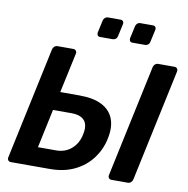

<svg xmlns="http://www.w3.org/2000/svg" viewBox="-96 -1005 1078 1099"><g transform="rotate(10 443.5 -456.0)"><path d="M39 0Q29 0 23.5 -7Q18 -14 20 -24L159 -676Q161 -686 169 -693Q177 -700 187 -700H278Q289 -700 294.5 -693Q300 -686 298 -676L248 -444H360Q442 -444 491.5 -418Q541 -392 559 -343.5Q577 -295 562 -227Q549 -164 510 -112Q471 -60 409.5 -30Q348 0 265 0ZM177 -111H282Q336 -111 372.5 -143.5Q409 -176 419 -228Q431 -282 408.5 -309Q386 -336 331 -336H225ZM624 0Q614 0 608.5 -7Q603 -14 605 -24L744 -676Q746 -686 754 -693Q762 -700 772 -700H866Q877 -700 882.5 -693Q888 -686 886 -676L747 -24Q745 -14 737 -7Q729 0 718 0ZM606 -794Q596 -794 591.5 -800Q587 -806 588 -816L604 -889Q606 -899 613.5 -905.5Q621 -912 631 -912H704Q714 -912 719 -905.5Q724 -899 722 -889L706 -816Q704 -806 696.5 -800Q689 -794 679 -794ZM418 -794Q408 -794 403.5 -800Q399 -806 400 -816L416 -889Q418 -899 425.5 -905.5Q433 -912 443 -912H516Q526 -912 531 -905.5Q536 -899 534 -889L518 -816Q516 -806 508.5 -800Q501 -794 491 -794Z"/></g></svg>

Font: Rubik Light Medium
Style: Italic
Weight: 500
Italic angle: -12°
Version: Version 2.104